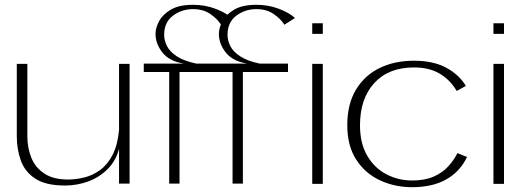

<svg xmlns="http://www.w3.org/2000/svg" viewBox="-20 -766 2200 800"><path d="M251 7Q170 7 126.5 -22Q83 -51 66.5 -98Q50 -145 50 -197V-500H94V-197Q94 -150 110.5 -109Q127 -68 164.5 -43Q202 -18 264 -18Q296 -18 331 -26.5Q366 -35 397 -57.5Q428 -80 449 -120.5Q470 -161 476 -224V-500H520V-1H476V-146Q463 -96 428.5 -61.5Q394 -27 347.5 -10Q301 7 251 7Z M685 -1V-466H579V-501H746Q685 -511 656.5 -547.5Q628 -584 628 -625Q628 -650 643 -678Q658 -706 692 -726Q726 -746 784 -746Q835 -746 879 -729Q923 -712 945 -691L901 -663Q886 -687 856.5 -707.5Q827 -728 784 -728Q737 -728 700.5 -700.5Q664 -673 664 -621Q664 -598 675.5 -574.5Q687 -551 716.5 -531.5Q746 -512 798 -501H916V-466H728V-1ZM949 -1V-466H843V-501H1010Q949 -511 920.5 -547.5Q892 -584 892 -625Q892 -650 907 -678Q922 -706 956 -726Q990 -746 1048 -746Q1099 -746 1143 -729Q1187 -712 1209 -691L1165 -663Q1150 -687 1120.5 -707.5Q1091 -728 1048 -728Q1001 -728 964.5 -700.5Q928 -673 928 -621Q928 -598 939.5 -574.5Q951 -551 980.5 -531.5Q1010 -512 1062 -501H1180V-466H992V-1Z M1281 0V-500H1325V0ZM1281 -625V-669H1325V-625Z M1697 14Q1625 14 1563.5 -14.5Q1502 -43 1464.5 -100.5Q1427 -158 1427 -244Q1427 -332 1463 -392Q1499 -452 1561.5 -482.5Q1624 -513 1705 -513Q1785 -513 1839 -484Q1893 -455 1921 -408L1883 -387Q1855 -434 1811.5 -459.5Q1768 -485 1705 -485Q1599 -485 1539.5 -420Q1480 -355 1480 -244Q1480 -168 1510.5 -116.5Q1541 -65 1590.5 -39.5Q1640 -14 1697 -14Q1750 -14 1786.5 -30Q1823 -46 1847 -72Q1871 -98 1886 -128L1926 -112Q1897 -51 1839.5 -18.5Q1782 14 1697 14Z M2036 0V-500H2080V0ZM2036 -625V-669H2080V-625Z"/></svg>

Font: Panamera Light
Style: Regular
Weight: 300
Designer: Bastien Sozeau
Foundry: NBR — Bastien Sozeau
Version: Version 3.002; ttfautohint (v1.8.4.7-5d5b);gftools[0.9.33]